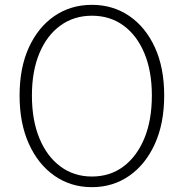

<svg xmlns="http://www.w3.org/2000/svg" viewBox="-20 -761 760 794"><path d="M360 13Q273 13 205.5 -34Q138 -81 99.5 -166Q61 -251 61 -366Q61 -481 99.5 -565Q138 -649 205.5 -695Q273 -741 360 -741Q447 -741 514.5 -695Q582 -649 620.5 -565Q659 -481 659 -366Q659 -251 620.5 -166Q582 -81 514.5 -34Q447 13 360 13ZM360 -31Q435 -31 490.5 -72.5Q546 -114 577 -189Q608 -264 608 -366Q608 -467 577 -541Q546 -615 490.5 -655.5Q435 -696 360 -696Q286 -696 230 -655.5Q174 -615 143 -541Q112 -467 112 -366Q112 -264 143 -189Q174 -114 230 -72.5Q286 -31 360 -31Z"/></svg>

Font: Noto Sans KR ExtraLight
Style: Regular
Weight: 250
Designer: Ryoko NISHIZUKA  (kana, bopomofo & ideographs); Paul D. Hunt (Latin, Greek & Cyrillic); Sandoll Communications , Soo-you
Foundry: Adobe
Version: Version 2.004-H2;hotconv 1.0.118;makeotfexe 2.5.65603